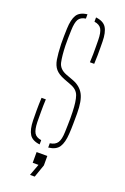

<svg xmlns="http://www.w3.org/2000/svg" viewBox="-146 -651 549 842"><g transform="rotate(20 128.5 -230.0)"><path d="M43.5 -85Q43 -107 43 -133Q43 -159 44.5 -191H64.5Q63 -159.5 63.2 -134Q63.5 -108.5 63.5 -85Q64.5 -50 73.5 -34.8Q82.5 -19.5 106.5 -16V4Q71.5 0 58 -21.2Q44.5 -42.5 43.5 -85ZM146.5 4V-16Q171 -19.5 181.2 -34.8Q191.5 -50 192.5 -85Q193 -101 193.5 -117.5Q194 -134 194 -149.8Q194 -165.5 193.5 -179Q192 -228.5 183.2 -253.2Q174.5 -278 144.5 -289L110.5 -302Q82 -313 68.5 -328.8Q55 -344.5 50.5 -371.2Q46 -398 44.5 -442Q44 -461.5 44.5 -478Q45 -494.5 45.5 -514Q47 -557 60.2 -578.5Q73.5 -600 108.5 -604V-584Q84.5 -580.5 75.5 -565Q66.5 -549.5 65.5 -514Q65 -493 64.5 -476.5Q64 -460 64.5 -442Q66 -394 72.2 -365.5Q78.5 -337 111.5 -324L146.5 -311Q182.5 -297.5 198.5 -268.2Q214.5 -239 214.5 -179Q214.5 -157.5 214.2 -132.2Q214 -107 212.5 -85Q210 -42.5 196 -21.2Q182 0 146.5 4ZM190.5 -410Q191.5 -431 191.8 -449Q192 -467 191.8 -483Q191.5 -499 191.5 -514Q191 -549.5 181.8 -565Q172.5 -580.5 148.5 -584V-604Q184 -600 197.5 -578.5Q211 -557 211.5 -514Q211.5 -500 211.8 -484.2Q212 -468.5 211.8 -450Q211.5 -431.5 210.5 -410ZM112.5 144 132.5 90H105.5V40H155.5V84L134.5 144Z"/></g></svg>

Font: Big Shoulders Stencil Display Thin Thin
Style: Regular
Weight: 250
Version: Version 2.001